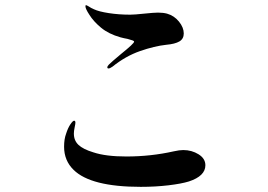

<svg xmlns="http://www.w3.org/2000/svg" viewBox="-20 -728 1040 746"><path d="M397 -466Q397 -471 403 -477Q414 -488 450 -518Q501 -559 501 -566Q501 -569 495 -571Q489 -573 483.5 -574.5Q478 -576 475 -577Q463 -579 448 -583Q402 -596 372.5 -620.5Q343 -645 327 -671Q312 -694 312 -703Q312 -708 314 -708Q316 -708 323 -704Q335 -696 345 -692Q364 -683 403 -677Q442 -671 486 -671Q502 -671 540 -675Q578 -679 594 -679Q614 -679 629 -675Q657 -667 675.5 -644Q694 -621 694 -598Q694 -577 677 -567Q660 -557 626 -554Q580 -549 524 -529.5Q468 -510 417 -469Q407 -462 402 -462Q397 -462 397 -466ZM266 -68Q229 -104 229 -158Q229 -188 237 -209Q244 -231 253.5 -245Q263 -259 268 -259Q273 -259 273 -251Q273 -247 270 -233Q267 -219 267 -209Q267 -182 285 -165Q303 -148 343 -136Q391 -120 471 -120Q566 -120 655 -140Q677 -145 692 -145Q725 -145 751.5 -128.5Q778 -112 778 -86Q778 -44 714 -23Q685 -14 634.5 -8Q584 -2 527 -2Q333 -2 266 -68Z"/></svg>

Font: Shippori Mincho
Style: Bold
Weight: 700
Designer: FONTDASU
Foundry: FONTDASU / Google Inc. / but / Adobe
Version: Version 3.110; ttfautohint (v1.8.3)